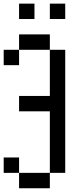

<svg xmlns="http://www.w3.org/2000/svg" viewBox="-20 -1103 457 1040"><path d="M0 -166.7V-250H83.3V-166.7ZM0 -750V-833.3H83.3V-750ZM166.7 -1000H83.3V-1083.3H166.7ZM333.3 -166.7H250V-500H83.3V-583.3H250V-833.3H333.3ZM333.3 -1000H250V-1083.3H333.3ZM83.3 -916.7H250V-833.3H83.3ZM83.3 -166.7H250V-83.3H83.3Z"/></svg>

Font: Galmuri11 Condensed
Style: Regular
Weight: 400
Width: 3
Designer: Lee Minseo (quiple)
Version: Version 2.399;hotconv 1.1.1;makeotfexe 2.6.0 DEVELOPMENT